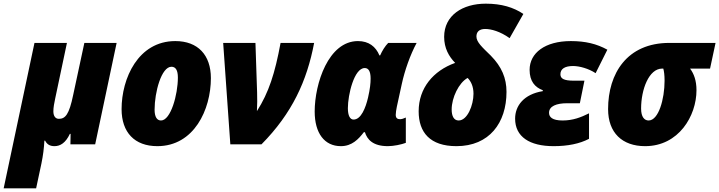

<svg xmlns="http://www.w3.org/2000/svg" viewBox="-73 -787 3922 1047"><path d="M-53 240H124L153 104C162 60 167 21 169 -20H173C183 0 199 10 224 10C256 10 285 -8 308 -57H312L311 0H446L563 -553H387L326 -269C304 -162 283 -139 248 -139C230 -139 218 -153 218 -180C218 -201 223 -227 228 -250L292 -553H115Z M785 10C985 10 1077 -189 1077 -361C1077 -487 1006 -563 883 -563C680 -563 590 -359 590 -192C590 -65 661 10 785 10ZM805 -130C782 -130 770 -151 770 -189C770 -284 807 -423 862 -423C885 -423 897 -404 897 -364C897 -271 858 -130 805 -130Z M1183 0H1353C1520 -169 1601 -346 1640 -553H1457C1426 -386 1393 -283 1328 -181C1330 -215 1330 -248 1329 -283L1320 -553H1144Z M1786 10C1846 10 1882 -28 1911 -66H1917C1929 -27 1960 10 2042 10C2074 10 2116 1 2140 -8V-146C2130 -141 2117 -137 2109 -137C2094 -137 2085 -143 2085 -161C2085 -172 2088 -190 2091 -205L2118 -329C2134 -403 2164 -488 2199 -553H2044C2027 -536 2011 -510 2000 -485H1996C1976 -533 1938 -563 1879 -563C1718 -563 1643 -331 1643 -179C1643 -61 1696 10 1786 10ZM1855 -135C1836 -135 1824 -156 1824 -197C1824 -270 1858 -416 1916 -416C1936 -416 1948 -399 1948 -359C1948 -333 1945 -303 1934 -255C1921 -199 1896 -135 1855 -135Z M2416 10C2595 10 2689 -117 2689 -286C2689 -361 2663 -423 2603 -484C2557 -529 2525 -557 2525 -588C2525 -612 2539 -629 2573 -629C2605 -629 2654 -616 2706 -579L2781 -711C2727 -747 2662 -767 2576 -767C2449 -767 2349 -703 2349 -586C2349 -524 2375 -479 2409 -444C2289 -401 2210 -306 2210 -180C2210 -65 2272 10 2416 10ZM2428 -130C2402 -130 2390 -154 2390 -190C2390 -254 2429 -336 2477 -362C2495 -344 2509 -316 2509 -276C2509 -214 2476 -130 2428 -130Z M2946 10C3022 10 3088 -3 3139 -30V-169C3095 -147 3051 -130 2995 -130C2938 -130 2921 -149 2921 -172C2921 -208 2961 -224 3020 -224H3089L3114 -347H3057C3002 -347 2983 -358 2983 -382C2983 -412 3008 -427 3052 -427C3087 -427 3137 -413 3175 -388L3239 -516C3181 -548 3119 -563 3040 -563C2899 -563 2815 -498 2815 -406C2815 -344 2844 -311 2887 -295V-290C2783 -273 2736 -210 2736 -140C2736 -41 2815 10 2946 10Z M3445 10C3628 10 3725 -155 3725 -295C3725 -348 3711 -385 3690 -413H3799L3829 -553H3577C3346 -553 3243 -386 3243 -192C3243 -63 3320 10 3445 10ZM3464 -130C3441 -130 3423 -149 3423 -195C3423 -298 3465 -413 3538 -413H3544C3548 -399 3551 -378 3551 -347C3551 -246 3518 -130 3464 -130Z"/></svg>

Font: Noto Sans UI SemiCondensed Black
Style: Italic
Weight: 900
Width: 4
Italic angle: -372°
Designer: Monotype Design Team
Foundry: Monotype Imaging Inc.
Version: Version 1.901